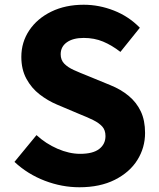

<svg xmlns="http://www.w3.org/2000/svg" viewBox="-20 -776 671 810"><path d="M315 14Q241 14 169 -13.5Q97 -41 41 -93L134 -206Q173 -170 222.5 -148.5Q272 -127 318 -127Q372 -127 398.5 -147.5Q425 -168 425 -202Q425 -227 411.5 -242Q398 -257 374 -269Q350 -281 317 -294L220 -335Q182 -351 147.5 -377.5Q113 -404 91.5 -443.5Q70 -483 70 -536Q70 -598 103.5 -648Q137 -698 196.5 -727Q256 -756 333 -756Q398 -756 460.5 -731.5Q523 -707 570 -659L488 -557Q452 -585 415 -600.5Q378 -616 333 -616Q288 -616 262 -597.5Q236 -579 236 -547Q236 -523 251 -507.5Q266 -492 291.5 -480.5Q317 -469 350 -456L445 -417Q490 -399 523 -371.5Q556 -344 574 -306Q592 -268 592 -215Q592 -153 559.5 -101Q527 -49 464.5 -17.5Q402 14 315 14Z"/></svg>

Font: Noto Sans SC Thin ExtraBold
Style: Regular
Weight: 800
Version: Version 2.004-H2;hotconv 1.0.118;makeotfexe 2.5.65603